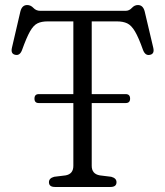

<svg xmlns="http://www.w3.org/2000/svg" viewBox="-20 -743 656 763"><path d="M117 -351Q117 -369 134 -369H271.5V-658H169Q145 -658 129 -650.2Q113 -642.5 99.2 -618.2Q85.5 -594 67.5 -544Q59 -521.5 41.5 -525Q21.5 -528.5 27.5 -553.5L61 -697.5Q67.5 -723 88 -723Q102 -723 112.8 -711.5Q123.5 -700 140 -700H479Q493.5 -700 504 -711.5Q514.5 -723 528 -723Q548.5 -723 555 -697.5L589 -553.5Q595 -528.5 575.5 -525Q557.5 -521 548.5 -544Q531 -593.5 516.5 -618Q502 -642.5 485.5 -650.2Q469 -658 444.5 -658H344.5V-369H479.5Q497 -369 497 -351Q497 -333.5 479.5 -333.5H344.5V-84Q344.5 -51.5 377 -46L422 -40.5Q443 -35 443 -19Q443 0 419 0H198.5Q174.5 0 174.5 -19Q174.5 -35 195.5 -40.5L240.5 -46Q271.5 -51.5 271.5 -84V-333.5H134Q117 -333.5 117 -351Z"/></svg>

Font: Fraunces 72pt SuperSoft Light
Style: Regular
Weight: 300
Version: Version 1.000;[0bf87f6ff]